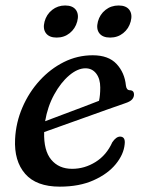

<svg xmlns="http://www.w3.org/2000/svg" viewBox="-20 -670 528 700"><path d="M434.5 -144Q431 -107 402 -71.5Q373 -36 321.2 -12.8Q269.5 10.5 198 10.5Q112.5 10.5 71.8 -36.2Q31 -83 35 -163Q38 -223.5 61.8 -278.5Q85.5 -333.5 124.5 -376.2Q163.5 -419 213 -443.8Q262.5 -468.5 318 -468.5Q375.5 -468.5 405 -436.8Q434.5 -405 439 -358.5Q441 -341.5 453 -341Q468.5 -341 468.5 -325Q468.5 -315.5 461.5 -307.5Q454.5 -299.5 436 -293.5Q409.5 -284.5 371.2 -270.8Q333 -257 290.8 -242Q248.5 -227 209 -212.8Q169.5 -198.5 141 -188.5Q139 -121 166.8 -87.8Q194.5 -54.5 243 -54.5Q288.5 -54.5 328.5 -79.5Q368.5 -104.5 389.5 -151.5Q403.5 -172 418 -172Q438 -171.5 434.5 -144ZM291.5 -421Q263 -421 232.2 -395Q201.5 -369 177.5 -325.2Q153.5 -281.5 144.5 -228Q172.5 -238.5 207.5 -251.8Q242.5 -265 277.8 -278.2Q313 -291.5 341 -302.5Q345.5 -322 345.5 -351Q345.5 -382.5 330.8 -401.8Q316 -421 291.5 -421ZM186.5 -533Q159.5 -533 147.5 -549Q135.5 -565 142.5 -591.5Q149.5 -617.5 170 -633.8Q190.5 -650 217.5 -650Q245 -650 256.8 -633.8Q268.5 -617.5 261.5 -591.5Q254.5 -565.5 234.2 -549.2Q214 -533 186.5 -533ZM381.5 -533Q354 -533 342 -549Q330 -565 337 -591.5Q344 -617.5 364.5 -633.8Q385 -650 412.5 -650Q440 -650 451.8 -633.8Q463.5 -617.5 456.5 -591.5Q449.5 -565.5 429.2 -549.2Q409 -533 381.5 -533Z"/></svg>

Font: Fraunces 9pt Soft
Style: Italic
Weight: 400
Italic angle: -16°
Version: Version 1.000;[0bf87f6ff]